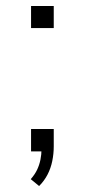

<svg xmlns="http://www.w3.org/2000/svg" viewBox="-20 -507 284 643"><path d="M111 116 83 93Q97 77 104.5 61Q112 45 115.5 27.5Q119 10 119 -7L132 0H84V-75H160V-17Q160 8 155 32.5Q150 57 139 78Q128 99 111 116ZM84 -413V-487H160V-413Z"/></svg>

Font: Nunito Sans 10pt SemiExpanded ExtraLight
Style: Regular
Weight: 250
Width: 6
Designer: Vernon Adams
Foundry: Vernon Adams
Version: Version 3.101;gftools[0.9.27]